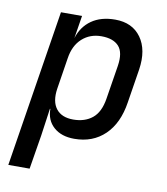

<svg xmlns="http://www.w3.org/2000/svg" viewBox="-83 -630 766 879"><g transform="rotate(10 300.0 -190.0)"><path d="M15 180 131 -550H229L212 -444Q229 -499 272.5 -529.5Q316 -560 382 -560Q462 -560 502.5 -503.5Q543 -447 529 -354L504 -197Q489 -98 433 -44Q377 10 291 10Q231 10 195.5 -21.5Q160 -53 160 -106H158L140 21L114 180ZM271 -76Q325 -76 360 -104.5Q395 -133 405 -197L430 -353Q440 -417 414 -445.5Q388 -474 333 -474Q280 -474 243.5 -441Q207 -408 198 -348L175 -202Q166 -142 191.5 -109Q217 -76 271 -76Z"/></g></svg>

Font: JetBrains Mono NL Medium
Style: Italic
Weight: 500
Italic angle: -9°
Monospace: yes
Designer: Philipp Nurullin, Konstantin Bulenkov
Foundry: JetBrains
Version: Version 2.305; ttfautohint (v1.8.4.7-5d5b)